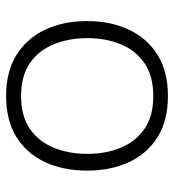

<svg xmlns="http://www.w3.org/2000/svg" viewBox="10 -584 581 642"><g transform="rotate(-90 301.0 -263.5)"><path d="M300 7Q218 7 162.5 -28Q107 -63 79 -124Q51 -185 51 -263Q51 -342 79 -403Q107 -464 162.5 -499Q218 -534 301 -534Q383 -534 438.5 -499Q494 -464 522.5 -403Q551 -342 551 -263Q551 -185 522.5 -124Q494 -63 438.5 -28Q383 7 300 7ZM300 -42Q368 -42 410.5 -71.5Q453 -101 473.5 -151Q494 -201 494 -263Q494 -324 473.5 -374.5Q453 -425 410.5 -454.5Q368 -484 300 -484Q233 -484 190.5 -454.5Q148 -425 127.5 -374.5Q107 -324 107 -263Q107 -201 127.5 -151Q148 -101 190.5 -71.5Q233 -42 300 -42Z"/></g></svg>

Font: Onest ExtraLight
Style: Regular
Weight: 250
Designer: Dmitri Voloshin, Andrey Kudryavtsev
Foundry: Dmitri Voloshin, Andrey Kudryavtsev
Version: Version 1.000;gftools[0.9.33]